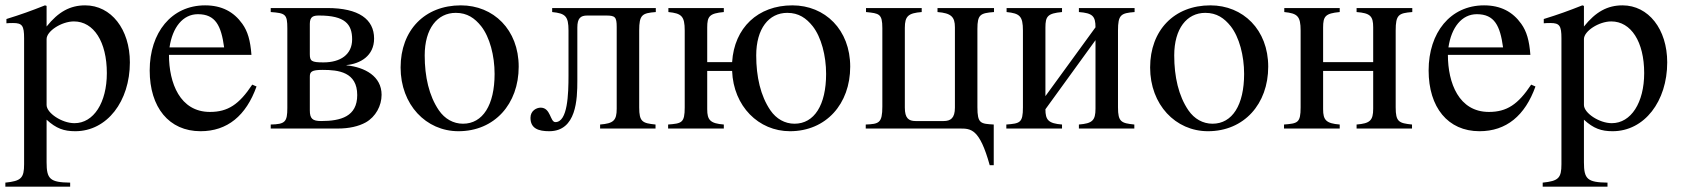

<svg xmlns="http://www.w3.org/2000/svg" viewBox="-22 -480 6282 717"><path d="M152 -334C152 -364 208 -400 254 -400C328 -400 377 -324 377 -207C377 -97 328 -20 256 -20C209 -20 152 -58 152 -88ZM152 -458 146 -460C93 -439 57 -426 2 -409V-393C11 -394 18 -394 27 -394C61 -394 68 -384 68 -337V133C68 185 57 196 -2 202V217H240V202C165 201 152 189 152 126V-33C188 0 217 10 259 10C378 10 463 -102 463 -247C463 -371 393 -460 296 -460C240 -460 196 -436 152 -381Z M611 -303C622 -378 661 -427 717 -427C783 -427 804 -384 815 -303ZM920 -164C871 -90 829 -62 762 -62C650 -62 609 -170 609 -275H917C913 -329 903 -363 883 -391C851 -436 806 -460 744 -460C618 -460 537 -358 537 -217C537 -79 609 10 727 10C827 10 897 -48 936 -157Z M1135 -193C1135 -212 1141 -219 1183 -219C1242 -219 1312 -211 1312 -125C1312 -45 1251 -28 1177 -28C1145 -28 1135 -37 1135 -68ZM1135 -391C1135 -419 1149 -422 1170 -422C1266 -422 1293 -390 1293 -333C1293 -276 1249 -247 1186 -247C1141 -247 1135 -252 1135 -278ZM1272 -237C1323 -242 1375 -271 1375 -336C1375 -408 1318 -450 1200 -450H989V-435C1044 -431 1051 -427 1051 -374V-77C1051 -25 1043 -16 989 -15V0H1240C1281 0 1317 -8 1344 -23C1381 -44 1403 -85 1403 -126C1403 -195 1341 -229 1272 -236Z M1825 -204C1825 -88 1781 -18 1707 -18C1671 -18 1639 -36 1617 -68C1580 -122 1564 -194 1564 -273C1564 -373 1611 -432 1680 -432C1723 -432 1751 -412 1775 -382C1807 -341 1825 -272 1825 -204ZM1915 -231C1915 -369 1821 -460 1699 -460C1564 -460 1474 -367 1474 -228C1474 -89 1569 10 1690 10C1825 10 1915 -92 1915 -231Z M2427 -450H2040V-435C2089 -430 2101 -420 2101 -366V-199C2101 -128 2098 -24 2052 -24C2032 -24 2035 -78 1997 -78C1982 -78 1959 -67 1959 -40C1959 0 1989 10 2029 10C2131 10 2134 -110 2134 -179V-377C2134 -412 2146 -422 2171 -422H2241C2275 -422 2281 -417 2281 -379V-74C2281 -30 2269 -19 2219 -15V0H2426V-15C2377 -20 2365 -25 2365 -79V-366C2365 -425 2376 -431 2427 -435Z M3063 -204C3063 -88 3019 -18 2945 -18C2909 -18 2877 -36 2855 -68C2818 -122 2802 -194 2802 -273C2802 -373 2849 -432 2918 -432C2961 -432 2989 -412 3013 -382C3045 -341 3063 -272 3063 -204ZM2619 -248V-377C2619 -419 2627 -430 2681 -435V-450H2474V-435C2523 -430 2535 -420 2535 -366V-79C2535 -21 2524 -19 2473 -15V0H2681V-15C2630 -19 2619 -32 2619 -72V-215H2712C2717 -83 2811 10 2928 10C3063 10 3153 -92 3153 -231C3153 -369 3059 -460 2937 -460C2808 -460 2720 -376 2712 -248Z M3690 -450H3479V-435C3530 -431 3544 -417 3544 -378V-78C3544 -39 3528 -28 3502 -28H3397C3371 -28 3357 -39 3357 -78V-376C3357 -420 3370 -431 3420 -435V-450H3212V-435C3261 -430 3273 -429 3273 -375V-82C3273 -20 3260 -17 3211 -15V0H3562C3604 0 3636 0 3674 137H3689V-15C3640 -18 3628 -18 3628 -80V-372C3628 -426 3639 -431 3690 -435Z M4215 -450H4007V-435C4058 -431 4069 -420 4069 -378L3882 -121V-377C3882 -419 3890 -430 3944 -435V-450H3737V-435C3786 -430 3798 -420 3798 -366V-79C3798 -21 3787 -19 3736 -15V0H3944V-15C3893 -19 3882 -32 3882 -72L4069 -330V-74C4069 -30 4057 -19 4007 -15V0H4214V-15C4165 -20 4153 -25 4153 -79V-366C4153 -425 4164 -431 4215 -435Z M4624 -204C4624 -88 4580 -18 4506 -18C4470 -18 4438 -36 4416 -68C4379 -122 4363 -194 4363 -273C4363 -373 4410 -432 4479 -432C4522 -432 4550 -412 4574 -382C4606 -341 4624 -272 4624 -204ZM4714 -231C4714 -369 4620 -460 4498 -460C4363 -460 4273 -367 4273 -228C4273 -89 4368 10 4489 10C4624 10 4714 -92 4714 -231Z M5252 -450H5044V-435C5095 -431 5106 -420 5106 -378V-248H4919V-377C4919 -419 4927 -430 4981 -435V-450H4774V-435C4823 -430 4835 -420 4835 -366V-79C4835 -21 4824 -19 4773 -15V0H4981V-15C4930 -19 4919 -32 4919 -72V-215H5106V-74C5106 -30 5094 -19 5044 -15V0H5251V-15C5202 -20 5190 -25 5190 -79V-366C5190 -425 5201 -431 5252 -435Z M5387 -303C5398 -378 5437 -427 5493 -427C5559 -427 5580 -384 5591 -303ZM5696 -164C5647 -90 5605 -62 5538 -62C5426 -62 5385 -170 5385 -275H5693C5689 -329 5679 -363 5659 -391C5627 -436 5582 -460 5520 -460C5394 -460 5313 -358 5313 -217C5313 -79 5385 10 5503 10C5603 10 5673 -48 5712 -157Z M5893 -334C5893 -364 5949 -400 5995 -400C6069 -400 6118 -324 6118 -207C6118 -97 6069 -20 5997 -20C5950 -20 5893 -58 5893 -88ZM5893 -458 5887 -460C5834 -439 5798 -426 5743 -409V-393C5752 -394 5759 -394 5768 -394C5802 -394 5809 -384 5809 -337V133C5809 185 5798 196 5739 202V217H5981V202C5906 201 5893 189 5893 126V-33C5929 0 5958 10 6000 10C6119 10 6204 -102 6204 -247C6204 -371 6134 -460 6037 -460C5981 -460 5937 -436 5893 -381Z"/></svg>

Font: XITS Math
Style: Regular
Weight: 400
Designer: MicroPress Inc., with final additions and corrections provided by Coen Hoffman, Elsevier (retired)
Version: Version 1.302